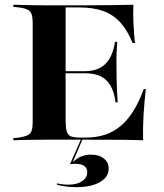

<svg xmlns="http://www.w3.org/2000/svg" viewBox="-20 -591 691 809"><path d="M175.8 -2.4Q147.6 -2.4 121.4 -2Q95.2 -1.6 73.4 -1.2Q51.6 -0.8 36.3 0V-8.9L59.7 -11.3Q83.9 -15.3 96 -21Q108.1 -26.6 112.9 -39.5Q117.7 -52.4 117.7 -78.2V-492.7Q117.7 -518.5 112.9 -531.5Q108.1 -544.4 96 -550.4Q83.9 -556.5 59.7 -559.7L36.3 -562.1V-571Q51.6 -571 73.4 -570.2Q95.2 -569.4 121.4 -569Q147.6 -568.5 175.8 -568.5H187.9H321Q397.6 -568.5 450 -569.4Q502.4 -570.2 541.9 -571Q540.3 -533.9 542.3 -493.5Q544.4 -453.2 548.4 -409.7H538.7Q516.9 -463.7 486.7 -496.8Q456.5 -529.8 414.5 -544.8Q372.6 -559.7 312.9 -559.7H256.5V-86.3Q256.5 -54 260.9 -37.9Q265.3 -21.8 278.6 -16.5Q291.9 -11.3 317.7 -11.3H340.3Q387.9 -11.3 425 -24.2Q462.1 -37.1 491.5 -62.9Q521 -88.7 544 -126.6Q566.9 -164.5 585.5 -215.3H594.4Q587.9 -158.1 584.7 -103.6Q581.5 -49.2 583.1 0Q541.1 -1.6 485.9 -2Q430.6 -2.4 348.4 -2.4H187.9ZM226.6 -282.3V-291.1H444.4V-282.3ZM466.9 -159.7Q461.3 -203.2 445.6 -230.2Q429.8 -257.3 403.6 -269.8Q377.4 -282.3 337.1 -282.3V-291.1Q392.7 -291.1 423.8 -321.4Q454.8 -351.6 464.5 -414.5H474.2Q470.2 -364.5 470.6 -338.3Q471 -312.1 471 -287.1Q471 -272.6 471.4 -257.3Q471.8 -241.9 472.6 -219.4Q473.4 -196.8 475.8 -159.7ZM301.6 197.6Q278.2 197.6 255.2 194.4Q232.3 191.1 219.4 187.1L220.2 181.5Q229 183.9 242.3 185.5Q255.6 187.1 267.7 187.1Q304 187.1 325.8 172.6Q347.6 158.1 347.6 134.7Q347.6 117.7 335.1 108.5Q322.6 99.2 298.4 99.2Q291.9 99.2 286.3 99.6Q280.6 100 275 100.8L322.6 -7.3H329L286.3 92.7Q302.4 76.6 321.8 68.5Q341.1 60.5 362.1 60.5Q396.8 60.5 417.3 76.6Q437.9 92.7 437.9 119.4Q437.9 154.8 401.2 176.2Q364.5 197.6 301.6 197.6Z"/></svg>

Font: Playfair 144pt SemiExpanded ExtraBold
Style: Regular
Weight: 800
Width: 6
Designer: Claus Eggers Sørensen
Foundry: Claus Eggers Sørensen
Version: Version 2.203